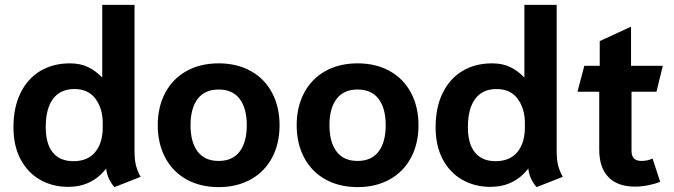

<svg xmlns="http://www.w3.org/2000/svg" viewBox="-20 -754 2755 785"><path d="M414 -65Q356 10 259 10Q195 10 144 -19Q93 -48 64 -103Q35 -158 35 -234Q35 -315 64 -374Q93 -433 145 -464Q197 -495 266 -495Q309 -495 340.5 -479.5Q372 -464 398 -437V-734H530V-136Q530 -101 536 -77.5Q542 -54 555 -31L448 11Q419 -21 414 -65ZM400 -233V-251Q400 -310 370.5 -350Q341 -390 284 -390Q227 -390 197 -350Q167 -310 167 -234Q167 -166 196 -130.5Q225 -95 280 -95Q339 -95 369.5 -132.5Q400 -170 400 -233Z M625 -242Q625 -317 655.5 -374.5Q686 -432 742.5 -463.5Q799 -495 874 -495Q949 -495 1005.5 -463.5Q1062 -432 1092.5 -374.5Q1123 -317 1123 -242Q1123 -167 1092.5 -109.5Q1062 -52 1005.5 -20.5Q949 11 874 11Q799 11 742.5 -20.5Q686 -52 655.5 -109.5Q625 -167 625 -242ZM989 -242Q989 -311 960 -349.5Q931 -388 874 -388Q817 -388 788 -349.5Q759 -311 759 -242Q759 -173 788 -134.5Q817 -96 874 -96Q931 -96 960 -134.5Q989 -173 989 -242Z M1193 -242Q1193 -317 1223.5 -374.5Q1254 -432 1310.5 -463.5Q1367 -495 1442 -495Q1517 -495 1573.5 -463.5Q1630 -432 1660.5 -374.5Q1691 -317 1691 -242Q1691 -167 1660.5 -109.5Q1630 -52 1573.5 -20.5Q1517 11 1442 11Q1367 11 1310.5 -20.5Q1254 -52 1223.5 -109.5Q1193 -167 1193 -242ZM1557 -242Q1557 -311 1528 -349.5Q1499 -388 1442 -388Q1385 -388 1356 -349.5Q1327 -311 1327 -242Q1327 -173 1356 -134.5Q1385 -96 1442 -96Q1499 -96 1528 -134.5Q1557 -173 1557 -242Z M2140 -65Q2082 10 1985 10Q1921 10 1870 -19Q1819 -48 1790 -103Q1761 -158 1761 -234Q1761 -315 1790 -374Q1819 -433 1871 -464Q1923 -495 1992 -495Q2035 -495 2066.5 -479.5Q2098 -464 2124 -437V-734H2256V-136Q2256 -101 2262 -77.5Q2268 -54 2281 -31L2174 11Q2145 -21 2140 -65ZM2126 -233V-251Q2126 -310 2096.5 -350Q2067 -390 2010 -390Q1953 -390 1923 -350Q1893 -310 1893 -234Q1893 -166 1922 -130.5Q1951 -95 2006 -95Q2065 -95 2095.5 -132.5Q2126 -170 2126 -233Z M2430 -142V-379H2341L2369 -485H2432V-586L2560 -645V-485H2690L2664 -379H2562V-139Q2562 -116 2572 -106Q2582 -96 2603 -96Q2628 -96 2648 -106L2679 -11Q2662 -3 2632.5 3Q2603 9 2576 9Q2505 9 2467.5 -30Q2430 -69 2430 -142Z"/></svg>

Font: Niramit
Style: Bold
Weight: 700
Designer: Katatrad Aksorn Co.,Ltd.
Foundry: Cadson Demak Co.,Ltd.
Version: Version 1.001; ttfautohint (v1.6)